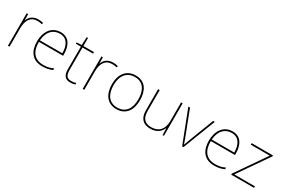

<svg xmlns="http://www.w3.org/2000/svg" viewBox="82 -1675 3968 2701"><g transform="rotate(30 2066.5 -324.5)"><path d="M278 -536C193 -536 138 -488 119 -427H117L115 -528H91V0H117V-297C117 -428 167 -511 278 -511C308 -511 328 -508 353 -501L359 -525C335 -532 310 -536 278 -536Z M642 -538C488 -538 414 -408 414 -259C414 -104 485 10 651 10C715 10 763 0 814 -23V-50C752 -22 715 -15 651 -15C514 -15 439 -105 441 -266H834V-291C834 -430 777 -538 642 -538ZM642 -513C754 -513 808 -423 807 -291H442C454 -436 530 -513 642 -513Z M1107 -15C1033 -15 1012 -61 1012 -143V-503H1184V-528H1012V-659H991L985 -528L905 -525V-503H986V-140C986 -47 1014 10 1107 10C1142 10 1164 4 1186 -3V-28C1164 -20 1140 -15 1107 -15Z M1492 -536C1407 -536 1352 -488 1333 -427H1331L1329 -528H1305V0H1331V-297C1331 -428 1381 -511 1492 -511C1522 -511 1542 -508 1567 -501L1573 -525C1549 -532 1524 -536 1492 -536Z M2084 -264C2084 -417 2020 -538 1861 -538C1714 -538 1628 -432 1628 -264C1628 -107 1703 10 1855 10C2012 10 2084 -109 2084 -264ZM1655 -264C1655 -420 1729 -513 1861 -513C2002 -513 2057 -402 2057 -264C2057 -119 1995 -15 1855 -15C1720 -15 1655 -117 1655 -264Z M2625 -528H2599V-226C2599 -82 2521 -15 2406 -15C2307 -15 2252 -68 2252 -186V-528H2226V-182C2226 -57 2288 10 2406 10C2518 10 2575 -50 2598 -111H2600L2604 0H2625Z M2921 0H2943L3147 -528H3120L2970 -138C2953 -95 2945 -69 2933 -36H2931C2920 -69 2911 -95 2894 -138L2744 -528H2717Z M3434 -538C3280 -538 3206 -408 3206 -259C3206 -104 3277 10 3443 10C3507 10 3555 0 3606 -23V-50C3544 -22 3507 -15 3443 -15C3306 -15 3231 -105 3233 -266H3626V-291C3626 -430 3569 -538 3434 -538ZM3434 -513C3546 -513 3600 -423 3599 -291H3234C3246 -436 3322 -513 3434 -513Z M4089 0V-25H3754L4092 -513V-528H3745V-503H4054L3718 -17V0Z"/></g></svg>

Font: Noto Sans Thai Looped Thin
Style: Regular
Weight: 100
Designer: Sasikarn Vongin, Ben Mitchell
Foundry: The Fontpad Ltd
Version: Version 1.001